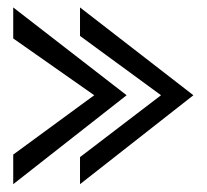

<svg xmlns="http://www.w3.org/2000/svg" viewBox="-20 -547 547 508"><path d="M191.7 -527.3 491.7 -295 191.7 -59.7V-131.3L406 -295L191.7 -452ZM15 -527.3 315 -295 15 -59.7V-138L229.3 -295L15 -445.3Z"/></svg>

Font: Darker Grotesque Light
Style: Regular
Weight: 300
Designer: Gabriel Lam
Foundry: TypeRant
Version: Version 1.000;gftools[0.9.28]